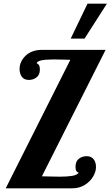

<svg xmlns="http://www.w3.org/2000/svg" viewBox="-20 -1020 599 1040"><path d="M454 -1000H559L438 -811H363ZM361 -696Q340 -696 327 -697L271 -698Q179 -698 179 -676Q185 -676 190.5 -668Q196 -660 196 -644Q196 -614 177.5 -600.5Q159 -587 137 -587Q110 -587 98 -604.5Q86 -622 86 -646Q86 -687 119 -718.5Q152 -750 209 -750H552L207 -65Q235 -65 250 -64L303 -63Q345 -63 371.5 -67.5Q398 -72 407 -85Q400 -85 394.5 -92.5Q389 -100 389 -116Q389 -146 407 -160Q425 -174 449 -174Q475 -174 487.5 -157Q500 -140 500 -116Q500 -90 484 -63Q468 -36 438.5 -18Q409 0 372 0H11Z"/></svg>

Font: Lobster
Style: Regular
Weight: 400
Designer: Impallari Type
Foundry: Impallari Type
Version: Version 2.100